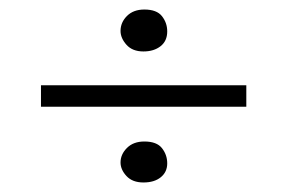

<svg xmlns="http://www.w3.org/2000/svg" viewBox="-20 -404 599 403"><path d="M281 -296Q258 -296 245.5 -310Q233 -324 233 -339Q233 -357 246.5 -370.5Q260 -384 283 -384Q309 -384 320 -370Q331 -356 331 -338Q331 -318 317 -307Q303 -296 281 -296ZM66 -180V-225H497V-180ZM281 -21Q258 -21 245.5 -34.5Q233 -48 233 -63Q233 -80 246.5 -93.5Q260 -107 283 -107Q309 -107 320 -93Q331 -79 331 -61Q331 -43 317.5 -32Q304 -21 281 -21Z"/></svg>

Font: Junicode SmExp
Style: Italic
Weight: 400
Width: 6
Italic angle: -11°
Designer: Peter S. Baker
Version: Version 2.205; ttfautohint (v1.8.4)